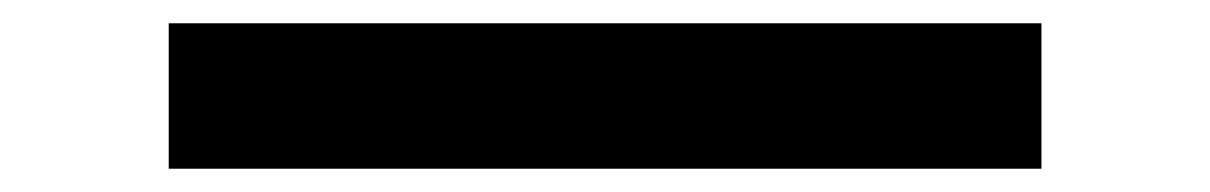

<svg xmlns="http://www.w3.org/2000/svg" viewBox="-20 -645 1040 165"><path d="M125 -562.5V-625H500H875V-562.5V-500H500H125Z"/></svg>

Font: Press Start 2P
Style: Regular
Weight: 500
Monospace: yes
Version: Version 2.14